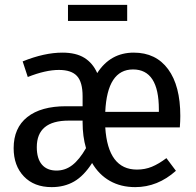

<svg xmlns="http://www.w3.org/2000/svg" viewBox="-20 -755 804 788"><path d="M718 -232H412Q423 -59 542 -59Q575 -59 603 -70.5Q631 -82 663 -106L702 -54Q627 13 535 13Q476 13 431 -12.5Q386 -38 358 -86Q324 -33 284 -10Q244 13 192 13Q120 13 78 -31Q36 -75 36 -147Q36 -230 92 -274.5Q148 -319 251 -319H319V-360Q319 -418 296 -443Q273 -468 222 -468Q167 -468 94 -439L73 -503Q162 -539 236 -539Q292 -539 326.5 -517.5Q361 -496 379 -455Q433 -539 529 -539Q620 -539 670 -471Q720 -403 720 -279Q720 -258 718 -232ZM632 -306Q632 -470 526 -470Q420 -470 412 -296H632ZM333 -147Q319 -195 319 -253V-260H262Q131 -260 131 -151Q131 -104 152 -79.5Q173 -55 212 -55Q248 -55 277 -77.5Q306 -100 333 -147ZM259 -669V-735H502V-669Z"/></svg>

Font: Fira Sans Condensed
Style: Regular
Weight: 400
Width: 3
Designer: bBox Type GmbH & Carrois Corporate GbR & Edenspiekermann AG
Foundry: bBox Type GmbH & Carrois Corporate GbR & Edenspiekermann AG
Version: Version 4.301